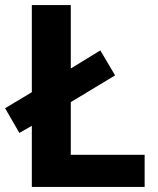

<svg xmlns="http://www.w3.org/2000/svg" viewBox="-24 -734 620 754"><path d="M101 0V-240L52 -212L-4 -309L101 -372V-714H254V-465L370 -536L428 -438L254 -333V-126H544V0Z"/></svg>

Font: Noto Sans Georgian Bold
Style: Regular
Weight: 700
Designer: Monotype Design Team, Akaki Razmadze
Foundry: Google LLC
Version: Version 2.005; ttfautohint (v1.8.4.7-5d5b)